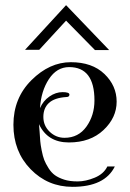

<svg xmlns="http://www.w3.org/2000/svg" viewBox="-20 -714 504 744"><path d="M396 -69H425Q386 10 261 10Q165 10 98.5 -58.5Q32 -127 32 -230.5Q32 -334 102 -403.5Q172 -473 254.5 -473Q337 -473 384.5 -427.5Q432 -382 432 -320Q432 -258 381 -210Q330 -162 247 -162Q164 -162 131 -233Q132 -226 133.5 -203Q135 -180 136 -167Q137 -154 141.5 -131Q146 -108 151.5 -94Q157 -80 168 -62.5Q179 -45 193 -35Q207 -25 228.5 -18Q250 -11 281 -11Q312 -11 347 -25.5Q382 -40 396 -69ZM346 -325Q346 -454 248 -454Q200 -454 169.5 -407.5Q139 -361 135 -295Q147 -323 171.5 -340Q196 -357 222.5 -357Q249 -357 249 -347.5Q249 -338 237 -338Q191 -335 169.5 -315Q148 -295 148 -261Q148 -227 172.5 -203.5Q197 -180 230 -180Q284 -180 315 -223.5Q346 -267 346 -325ZM236 -694 403 -520H348L236 -634L132 -521H77Z"/></svg>

Font: Spirax
Style: Regular
Weight: 400
Designer: Brenda Gallo (gbrenda1987@gmail.com)
Foundry: Brenda Gallo
Version: Version 1.002